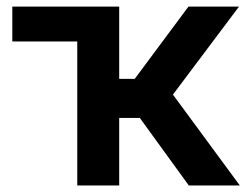

<svg xmlns="http://www.w3.org/2000/svg" viewBox="-20 -566 752 586"><path d="M215.8 0V-439.5H17.6V-545.9H343.8V-325.2H391.1L555.2 -545.9H709.5L507.8 -277.3L711.9 0H556.2L406.7 -206.1H343.8V0Z"/></svg>

Font: Inter Tight SemiBold
Style: Regular
Weight: 600
Designer: Rasmus Andersson
Foundry: rsms
Version: Version 3.004; ttfautohint (v1.8.4.7-5d5b)